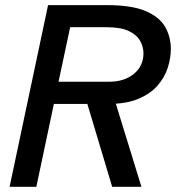

<svg xmlns="http://www.w3.org/2000/svg" viewBox="-20 -723 681 743"><path d="M17.1 0 166 -703.1H394.5Q488.8 -703.1 542.5 -680.7Q596.2 -658.2 618.7 -619.6Q641.1 -581.1 641.1 -532.7Q641.1 -498.5 629.4 -461.4Q617.7 -424.3 590.3 -392.6Q563 -360.8 516.1 -340.8Q469.2 -320.8 398.4 -320.8H188.5L120.6 0ZM414.1 0 309.1 -350.6H419.4L527.3 0ZM206.5 -406.7H402.3Q460.9 -406.7 498.3 -437.3Q535.6 -467.8 535.2 -518.1Q534.7 -543.9 521.2 -566.7Q507.8 -589.4 477.1 -603.5Q446.3 -617.7 392.6 -617.7H251.5Z"/></svg>

Font: Schibsted Grotesk Medium
Style: Italic
Weight: 500
Italic angle: -12°
Designer: Bakken & Baeck AS, Henrik Kongsvoll
Foundry: Schibsted ASA
Version: Version 1.100;gftools[0.9.25]